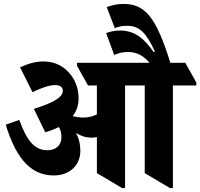

<svg xmlns="http://www.w3.org/2000/svg" viewBox="-20 -946 1017 975"><path d="M253 -55C332 -55 388 -105 388 -180C388 -214 381 -243 366 -271C389 -256 415 -247 445 -247C454 -247 464 -248 472 -250V-67L600 9H615V-512H715V-67L843 9H858V-512H977V-527L921 -627H845C772 -862 716 -926 606 -926C577 -926 547 -920 522 -910L563 -803C581 -811 601 -815 625 -815C689 -815 723 -779 767 -683L760 -682C710 -754 661 -791 590 -791C565 -791 540 -786 519 -778L560 -667C583 -677 605 -682 629 -682C675 -682 707 -664 740 -627H371V-612L427 -512H472V-365C454 -356 431 -349 402 -349C384 -349 367 -352 349 -356C369 -382 379 -411 379 -446C379 -489 366 -531 342 -563C310 -605 264 -634 202 -634C161 -634 122 -623 82 -604L145 -478C188 -499 230 -514 260 -514C286 -514 299 -503 299 -485C299 -450 244 -422 152 -393L210 -274C236 -282 259 -291 279 -301C288 -285 292 -269 292 -249C292 -209 264 -183 221 -183C155 -183 116 -232 78 -337L9 -313C55 -165 122 -55 253 -55Z"/></svg>

Font: Noto Serif Devanagari Condensed Black
Style: Regular
Weight: 900
Width: 3
Designer: Universal Thirst, Indian Type Foundry and the Monotype Design Team
Foundry: Monotype Imaging Inc.
Version: Version 2.004